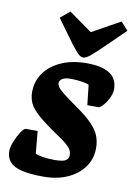

<svg xmlns="http://www.w3.org/2000/svg" viewBox="-84 -780 592 847"><g transform="rotate(10 212.0 -357.0)"><path d="M170 12Q82 12 42.5 -8Q3 -28 3 -74Q3 -92 13.5 -117.5Q24 -143 37 -162.5Q50 -182 58 -182H111L120 -83Q125 -78 150 -73.5Q175 -69 206 -69Q245 -69 257 -78Q269 -87 269 -100Q269 -111 265 -121Q261 -131 246 -145Q231 -159 196 -182Q137 -222 107 -249Q77 -276 67 -298.5Q57 -321 57 -347Q57 -396 84 -433.5Q111 -471 159.5 -492.5Q208 -514 272 -514Q342 -514 376.5 -491Q411 -468 411 -421Q411 -400 396 -373Q381 -346 361 -332H307L297 -422Q283 -428 260 -431Q237 -434 215 -434Q190 -434 177.5 -426Q165 -418 165 -406Q165 -398 172 -388Q179 -378 200 -361.5Q221 -345 262 -316Q311 -282 335.5 -255.5Q360 -229 369 -204.5Q378 -180 378 -152Q378 -104 351.5 -67Q325 -30 278.5 -9Q232 12 170 12ZM252 -536Q239 -536 225.5 -551Q212 -566 198 -584L120 -691L162 -726L266 -652L392 -722L424 -686L337 -601Q304 -569 284.5 -552.5Q265 -536 252 -536Z"/></g></svg>

Font: Faustina ExtraBold
Style: Italic
Weight: 800
Italic angle: -8°
Designer: Alfonso Garcia
Foundry: http://www.omnibus-type.com
Version: Version 1.200